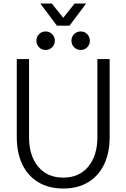

<svg xmlns="http://www.w3.org/2000/svg" viewBox="-20 -1056 714 1084"><path d="M144 -722.7V-281.2Q144 -177.7 195.3 -115.5Q246.6 -53.2 336.9 -53.2Q427.2 -53.2 478.5 -115.5Q529.8 -177.7 529.8 -281.2V-722.7H599.1V-281.2Q599.1 -193.4 568.1 -128.4Q537.1 -63.5 478.5 -27.6Q419.9 8.3 336.9 8.3Q254.4 8.3 195.6 -27.6Q136.7 -63.5 105.7 -128.4Q74.7 -193.4 74.7 -281.2V-722.7ZM383.3 -826.2Q383.3 -848.1 398.4 -863.3Q413.6 -878.4 435.5 -878.4Q457.5 -878.4 472.4 -863.3Q487.3 -848.1 487.3 -826.2Q487.3 -804.2 472.4 -789.1Q457.5 -773.9 435.5 -773.9Q413.6 -773.9 398.4 -789.1Q383.3 -804.2 383.3 -826.2ZM185.5 -826.2Q185.5 -848.1 200.4 -863.3Q215.3 -878.4 237.3 -878.4Q259.3 -878.4 274.4 -863.3Q289.6 -848.1 289.6 -826.2Q289.6 -804.2 274.4 -789.1Q259.3 -773.9 237.3 -773.9Q215.3 -773.9 200.4 -789.1Q185.5 -804.2 185.5 -826.2ZM272.5 -1036.1 336.9 -955.6 401.4 -1036.1H466.3L372.6 -911.1H301.3L207.5 -1036.1Z"/></svg>

Font: Giphurs Light
Style: Regular
Weight: 300
Version: Version 0.920; ttfautohint (v1.8.4.7-5d5b)